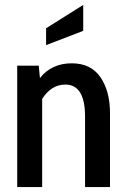

<svg xmlns="http://www.w3.org/2000/svg" viewBox="-20 -761 513 781"><path d="M50 0V-494H137.5L142.5 -443.5Q164.5 -472 197.2 -487.8Q230 -503.5 272 -503.5Q349.5 -503.5 388.5 -447Q427.5 -390.5 427.5 -299.5V0H326V-286.5Q326 -417 246 -417Q216 -417 192.2 -401.5Q168.5 -386 151.5 -358.5V0ZM167.5 -577.5V-646L318.5 -741V-635.5Z"/></svg>

Font: Cabin Condensed Medium
Style: Regular
Weight: 500
Width: 3
Designer: Pablo Impallari
Foundry: Pablo Impallari. http://www.impallari.com Igino Marini. http://www.ikern.com
Version: Version 3.001; ttfautohint (v1.8.3)